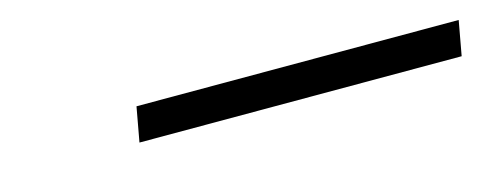

<svg xmlns="http://www.w3.org/2000/svg" viewBox="-21 -856 599 236"><g transform="rotate(-15 279.0 -738.0)"><path d="M148 -760H558L550 -716H140Z"/></g></svg>

Font: Trirong SemiBold
Style: Italic
Weight: 600
Italic angle: -12°
Designer: Katatrad Team
Foundry: CadsonDemak
Version: Version 1.001